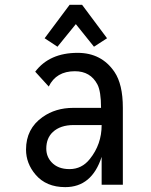

<svg xmlns="http://www.w3.org/2000/svg" viewBox="-20 -766 626 796"><path d="M165 -607.4 268.6 -746.1H320.3L423.8 -607.4L369.6 -572.3L294.4 -666L218.3 -572.3ZM489.3 0H401.4V-115.7Q360.8 9.8 250.5 9.8Q171.4 9.8 127.4 -42Q87.9 -88.4 87.9 -146Q87.9 -232.4 156.7 -280.8Q210.4 -318.8 283.7 -318.8H398.9Q398.9 -387.2 383.8 -416Q355 -470.7 290.5 -470.7Q212.9 -470.7 182.1 -407.2L126 -468.8Q185.1 -546.9 301.8 -546.9Q400.9 -546.9 454.6 -467.8Q489.3 -416.5 489.3 -319.3ZM401.4 -247.6Q344.7 -247.6 285.2 -247.6Q230.5 -247.6 199.2 -218.8Q171.9 -193.4 171.9 -149.9Q171.9 -117.2 193.4 -93.8Q219.7 -64.9 268.1 -64.9Q319.3 -64.9 352.5 -106.9Q401.4 -167.5 401.4 -247.6Z"/></svg>

Font: Consola Mono
Style: Book
Weight: 400
Monospace: yes
Version: Version 2.001